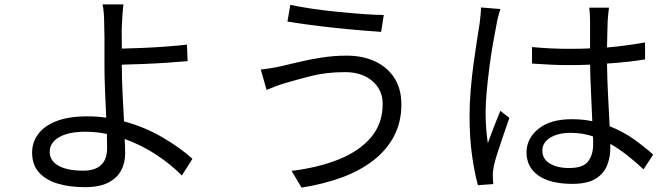

<svg xmlns="http://www.w3.org/2000/svg" viewBox="-20 -805 3040 873"><path d="M206 -115Q206 -74 246 -51.5Q286 -29 358 -29Q467 -29 467 -132Q467 -144 466.5 -160.5Q466 -177 466 -196Q442 -201 417.5 -203.5Q393 -206 368 -206Q291 -206 248.5 -181Q206 -156 206 -115ZM541 -785Q539 -769 537 -739Q535 -709 534 -686Q533 -666 533.5 -639.5Q534 -613 534 -584Q574 -585 625.5 -587Q677 -589 731 -593Q785 -597 830 -602L833 -527Q789 -523 735 -519.5Q681 -516 628 -514Q575 -512 534 -511Q534 -509 534 -507Q534 -505 534 -503Q534 -454 537 -386Q540 -318 544 -253Q640 -227 720.5 -179.5Q801 -132 855 -83L807 -7Q759 -56 692 -100.5Q625 -145 547 -173Q548 -154 548.5 -137Q549 -120 549 -106Q549 -65 531 -30.5Q513 4 473 25Q433 46 366 46Q297 46 243 30Q189 14 157.5 -20.5Q126 -55 126 -112Q126 -157 153 -194.5Q180 -232 236 -254Q292 -276 378 -276Q421 -276 463 -270Q460 -331 457.5 -394.5Q455 -458 455 -503Q455 -532 455 -566.5Q455 -601 455 -633Q455 -665 454 -686Q454 -713 452 -742.5Q450 -772 446 -785Z M1720 -333Q1720 -396 1673 -436.5Q1626 -477 1549 -477Q1462 -477 1391 -458.5Q1320 -440 1276 -427Q1253 -420 1231.5 -412Q1210 -404 1192 -396L1166 -489Q1187 -491 1211.5 -495Q1236 -499 1258 -504Q1293 -512 1341 -523.5Q1389 -535 1444 -543.5Q1499 -552 1557 -552Q1628 -552 1684 -526.5Q1740 -501 1772.5 -451.5Q1805 -402 1805 -330Q1805 -249 1771 -185Q1737 -121 1675.5 -74Q1614 -27 1531 3Q1448 33 1351 48L1306 -28Q1428 -43 1521 -80.5Q1614 -118 1667 -180.5Q1720 -243 1720 -333ZM1300 -783Q1341 -774 1398.5 -765.5Q1456 -757 1517 -751Q1578 -745 1633 -741Q1688 -737 1725 -737L1713 -660Q1671 -663 1616 -667.5Q1561 -672 1501 -678.5Q1441 -685 1385 -692.5Q1329 -700 1287 -707Z M2446 -120Q2446 -82 2480 -61.5Q2514 -41 2568 -41Q2631 -41 2654 -71Q2677 -101 2677 -150Q2677 -158 2677 -166.5Q2677 -175 2676 -185Q2652 -193 2626.5 -197Q2601 -201 2574 -201Q2518 -201 2482 -179Q2446 -157 2446 -120ZM2749 -770Q2745 -740 2743 -710Q2742 -690 2741.5 -657Q2741 -624 2740 -589Q2786 -593 2829.5 -599Q2873 -605 2913 -612V-535Q2872 -528 2828.5 -523.5Q2785 -519 2740 -516Q2741 -440 2745 -367Q2749 -294 2752 -231Q2813 -207 2862 -172Q2911 -137 2950 -102L2906 -35Q2869 -70 2831 -99.5Q2793 -129 2755 -151Q2755 -146 2755 -140.5Q2755 -135 2755 -130Q2755 -89 2740 -52Q2725 -15 2687.5 8Q2650 31 2582 31Q2482 31 2428 -7Q2374 -45 2374 -112Q2374 -175 2428 -219Q2482 -263 2580 -263Q2630 -263 2673 -254Q2671 -312 2667.5 -381Q2664 -450 2663 -511Q2639 -510 2615 -509.5Q2591 -509 2567 -509Q2524 -509 2483.5 -511Q2443 -513 2399 -516V-591Q2442 -587 2483 -585Q2524 -583 2569 -583Q2592 -583 2616 -583.5Q2640 -584 2663 -585V-709Q2663 -722 2662 -739.5Q2661 -757 2659 -770ZM2255 -764Q2251 -751 2245.5 -730.5Q2240 -710 2238 -696Q2231 -661 2222 -610Q2213 -559 2205.5 -501.5Q2198 -444 2193 -389.5Q2188 -335 2188 -293Q2188 -224 2198 -154Q2210 -188 2226 -229Q2242 -270 2255 -301L2296 -269Q2284 -234 2269.5 -192Q2255 -150 2242.5 -111.5Q2230 -73 2225 -48Q2223 -38 2221.5 -25Q2220 -12 2221 -3Q2221 4 2221.5 14Q2222 24 2223 32L2153 37Q2138 -16 2126.5 -97Q2115 -178 2115 -279Q2115 -334 2120 -394.5Q2125 -455 2133 -513.5Q2141 -572 2148.5 -620.5Q2156 -669 2161 -700Q2163 -717 2165 -736Q2167 -755 2167 -771Z"/></svg>

Font: Source Han Sans SC
Style: Regular
Weight: 400
Designer: Ryoko NISHIZUKA 西塚涼子 (kana, bopomofo & ideographs); Paul D. Hunt (Latin, Greek & Cyrillic); Sandoll Communications 산돌커뮤니
Foundry: Adobe
Version: Version 2.002;hotconv 1.0.116;makeotfexe 2.5.65601; ttfautoh